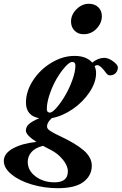

<svg xmlns="http://www.w3.org/2000/svg" viewBox="-103 -718 638 1007"><path d="M335.4 -538.6Q306.2 -538.6 287.8 -557.4Q269.5 -576.2 269.5 -605Q269.5 -641.1 298.3 -669.7Q327.1 -698.2 362.8 -698.2Q393.6 -698.2 412.4 -680.2Q431.2 -662.1 431.2 -633.3Q431.2 -597.2 403.6 -567.9Q376 -538.6 335.4 -538.6ZM199.7 269Q129.9 269 64.5 249.8Q-1 230.5 -42 197Q-83 163.6 -83 126.5Q-83 86.4 -34.2 60.1Q14.6 33.7 87.9 26.4Q32.7 -9.8 32.7 -32.7Q32.7 -52.7 48.3 -66.9Q64 -81.1 102.5 -98.1Q33.2 -110.8 33.2 -180.2Q33.2 -239.3 70.3 -296.4Q107.4 -353.5 167 -389.2Q226.6 -424.8 287.6 -424.8Q350.1 -424.8 380.9 -389.6Q411.6 -414.6 443.8 -414.6Q460 -414.6 478.3 -404.1Q496.6 -393.6 508.3 -379.9Q515.1 -372.1 515.1 -364.7Q515.1 -346.7 503.7 -334.7Q492.2 -322.8 473.6 -322.8Q462.9 -322.8 454.1 -334.5Q423.3 -376.5 407.7 -376.5Q399.4 -376.5 393.1 -370.6Q400.9 -355 400.9 -334.5Q400.9 -286.1 366.7 -234.6Q332.5 -183.1 278.6 -146Q224.6 -108.9 168.9 -98.6Q143.6 -75.7 143.6 -55.2Q143.6 -48.3 147.9 -42.2Q152.3 -36.1 164.1 -29.1Q175.8 -22 181.9 -18.8Q188 -15.6 206.1 -6.8Q291.5 32.7 335 69.8Q378.4 106.9 378.4 150.9Q378.4 202.6 335.2 235.8Q292 269 199.7 269ZM159.2 -127.4Q171.4 -127.4 194.1 -153.6Q216.8 -179.7 238.5 -216.6Q260.3 -253.4 276.4 -297.9Q292.5 -342.3 292.5 -374.5Q292.5 -393.1 275.4 -393.1Q262.2 -393.1 239.5 -368.2Q216.8 -343.3 195.3 -307.1Q173.8 -271 158.2 -225.8Q142.6 -180.7 142.6 -145.5Q142.6 -127.4 159.2 -127.4ZM42.5 130.4Q42.5 176.8 83.7 207.5Q125 238.3 183.1 238.3Q252.9 238.3 252.9 180.7Q252.9 151.4 226.6 119.1Q200.2 86.9 165 69.3Q140.6 57.1 122.6 46.9Q82 56.6 62.3 79.3Q42.5 102.1 42.5 130.4Z"/></svg>

Font: Elstob 18pt ExtraBold
Style: Italic
Weight: 800
Italic angle: -20°
Designer: Peter S. Baker
Version: Version 1.015